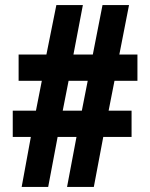

<svg xmlns="http://www.w3.org/2000/svg" viewBox="-20 -784 589 753"><path d="M65 -51H169L206 -247H280L243 -51H348L385 -247H496V-350H406L429 -467H519V-570H448L486 -764H382L344 -570H268L305 -764H201L162 -570H53V-467H144L121 -350H30V-247H101ZM226 -350 249 -467H324L301 -350Z"/></svg>

Font: Noto Sans Tamil UI ExtraCondensed ExtraBold
Style: Regular
Weight: 800
Width: 2
Designer: Jelle Bosma - Monotype Design Team
Foundry: Monotype Imaging Inc.
Version: Version 2.004